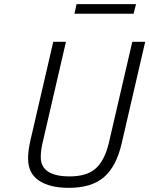

<svg xmlns="http://www.w3.org/2000/svg" viewBox="-20 -894 718 923"><path d="M622 -828 634 -874H348L338 -828ZM236 -693 126 -218C118.7 -186 115 -157.3 115 -132C115 -84.7 132.3 -49.3 167 -26C201.7 -2.7 249.7 9 311 9C384.3 9 440.8 -8.3 480.5 -43C520.2 -77.7 548.3 -131.7 565 -205L678 -693H616L503 -206C489.7 -150.7 468.8 -110.2 440.5 -84.5C412.2 -58.8 370.3 -46 315 -46C222.3 -46 176 -77 176 -139C176 -161.7 179.3 -186.3 186 -213L297 -693Z"/></svg>

Font: RazerF5 Light
Style: Italic
Weight: 300
Foundry: Razer Inc.
Version: Version 2